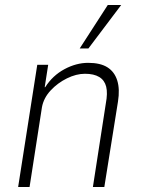

<svg xmlns="http://www.w3.org/2000/svg" viewBox="-20 -753 568 773"><path d="M53 0 130 -492H174L160 -402H162Q192 -449 239.5 -474.5Q287 -500 335 -500Q384 -500 412.5 -482Q441 -464 452 -429Q463 -394 455 -344L400 0H354L406 -336Q414 -378 407.5 -404Q401 -430 379.5 -443Q358 -456 322 -456Q287 -456 249.5 -437.5Q212 -419 184 -389Q156 -359 149 -322L99 0ZM301 -558 414 -733H468L336 -558Z"/></svg>

Font: Nunito Sans 7pt Condensed ExtraLight
Style: Italic
Weight: 250
Width: 3
Italic angle: -9°
Designer: Vernon Adams
Foundry: Vernon Adams
Version: Version 3.101;gftools[0.9.27]